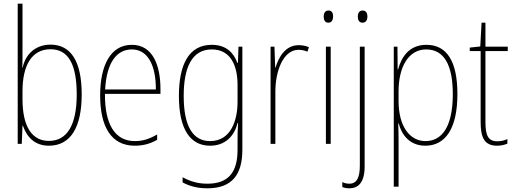

<svg xmlns="http://www.w3.org/2000/svg" viewBox="-20 -780 2791 1041"><path d="M102 -494V-760H76V0H98L102 -99H104C126 -35 170 10 245 10C364 10 423 -92 423 -268C423 -445 366 -538 254 -538C174 -538 118 -487 103 -414H101C102 -436 102 -469 102 -494ZM254 -513C352 -513 396 -429 396 -268C396 -99 342 -16 245 -16C157 -16 102 -88 102 -243V-285C102 -424 151 -513 254 -513Z M695 -537C578 -537 523 -423 523 -263C523 -97 580 10 711 10C759 10 797 -2 832 -22V-51C789 -26 754 -15 711 -15C603 -15 548 -106 549 -271H850V-298C850 -424 809 -537 695 -537ZM695 -512C786 -512 826 -417 825 -295H550C558 -440 612 -512 695 -512Z M1128 -537C1005 -537 950 -432 950 -260C950 -78 1012 10 1119 10C1199 10 1250 -40 1268 -113H1271C1268 -72 1268 -47 1268 -14V32C1268 156 1217 216 1104 216C1050 216 1009 202 970 181V209C1007 229 1050 241 1104 241C1238 241 1294 167 1294 32V-527H1273L1270 -439H1267C1248 -491 1209 -537 1128 -537ZM1128 -512C1231 -512 1268 -424 1268 -319V-229C1268 -129 1233 -15 1119 -15C1026 -15 976 -95 976 -260C976 -413 1020 -512 1128 -512Z M1599 -535C1527 -535 1491 -470 1474 -414H1472L1468 -527H1447V0H1473V-283C1473 -394 1515 -510 1599 -510C1618 -510 1634 -505 1647 -500L1655 -524C1638 -532 1618 -535 1599 -535Z M1761 -723C1741 -723 1735 -706 1735 -690C1735 -672 1742 -657 1760 -657C1778 -657 1786 -671 1786 -691C1786 -707 1781 -723 1761 -723ZM1773 -527H1747V0H1773Z M1920 -690C1920 -672 1927 -657 1945 -657C1964 -657 1972 -671 1972 -691C1972 -707 1966 -723 1946 -723C1926 -723 1920 -706 1920 -690ZM1874 241C1921 241 1957 211 1957 123V-527H1931V117C1931 182 1915 216 1874 216C1861 216 1846 213 1836 207V234C1845 238 1857 241 1874 241Z M2292 -537C2199 -537 2157 -472 2138 -403H2136L2135 -527H2115V232H2141V-21C2141 -56 2140 -88 2139 -110H2142C2157 -51 2200 10 2286 10C2393 10 2460 -80 2460 -270C2460 -449 2402 -537 2292 -537ZM2291 -512C2388 -512 2435 -427 2435 -270C2435 -86 2372 -15 2287 -15C2201 -15 2141 -96 2141 -232V-284C2141 -418 2195 -512 2291 -512Z M2676 -14C2625 -14 2612 -49 2612 -119V-503H2733V-527H2612V-657H2591L2584 -528L2527 -522V-503H2586V-120C2586 -37 2604 10 2675 10C2699 10 2715 5 2731 -1V-26C2717 -19 2697 -14 2676 -14Z"/></svg>

Font: Noto Sans Myanmar UI Condensed Thin
Style: Regular
Weight: 100
Width: 3
Designer: Monotype Design Team
Foundry: Monotype Imaging Inc.
Version: Version 2.103